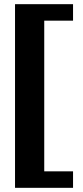

<svg xmlns="http://www.w3.org/2000/svg" viewBox="-20 -770 396 920"><path d="M52 130V-750H330V-671H192V51H330V130Z"/></svg>

Font: Roboto Serif SemiCondensed
Style: Bold
Weight: 700
Width: 4
Designer: Greg Gazdowicz
Foundry: Commercial Type
Version: Version 1.007